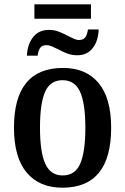

<svg xmlns="http://www.w3.org/2000/svg" viewBox="-20 -863 583 893"><path d="M45 -269Q45 -547 273 -547Q380 -547 438.5 -477Q497 -407 497 -269Q497 10 270 10Q163 10 104 -60.5Q45 -131 45 -269ZM377 -269Q377 -382 352.5 -436Q328 -490 271 -490Q214 -490 190 -436.5Q166 -383 166 -269Q166 -156 190.5 -101.5Q215 -47 272 -47Q329 -47 353 -101.5Q377 -156 377 -269ZM140 -843H403V-776H140ZM208 -724Q231 -724 251.5 -716.5Q272 -709 296 -696Q310 -689 323 -683Q336 -677 347 -677Q368 -677 377 -690Q386 -703 389 -726H439Q437 -672 411 -639Q385 -606 339 -606Q315 -606 294.5 -613.5Q274 -621 250 -634Q236 -641 222 -647Q208 -653 197 -653Q175 -653 166.5 -640Q158 -627 155 -604H105Q108 -658 134.5 -691Q161 -724 208 -724Z"/></svg>

Font: Noto Serif NarrowSemiBold
Style: Regular
Weight: 600
Width: 4
Designer: Monotype Design Team
Foundry: Monotype Imaging Inc.
Version: Version 1.001